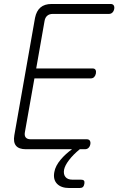

<svg xmlns="http://www.w3.org/2000/svg" viewBox="-20 -750 640 965"><path d="M162 -406H445Q456 -406 460 -399Q464 -392 462 -381Q460 -370 453.5 -363Q447 -356 436 -356H153L105 -85Q102 -68 109.5 -59Q117 -50 134 -50H416Q427 -50 431.5 -43Q436 -36 434 -25Q432 -14 425 -7Q418 0 407 0H381Q348 27 327 54.5Q306 82 302 103Q298 126 309 139.5Q320 153 344 153H387Q398 153 402 158Q406 163 404 174Q402 185 396.5 190Q391 195 380 195H328Q287 195 266.5 173.5Q246 152 253 115Q258 84 286 51Q309 24 342 0H110Q75 0 60.5 -17.5Q46 -35 52 -70L156 -660Q163 -695 183.5 -712.5Q204 -730 239 -730H536Q547 -730 551.5 -723Q556 -716 554 -705Q552 -694 545 -687Q538 -680 527 -680H245Q228 -680 217.5 -671Q207 -662 204 -645Z"/></svg>

Font: Maple Mono NL Thin
Style: Italic
Weight: 250
Italic angle: -10°
Monospace: yes
Designer: subframe7536
Version: Version 7.000